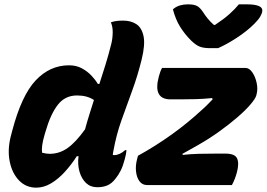

<svg xmlns="http://www.w3.org/2000/svg" viewBox="-20 -853 1229 885"><path d="M985 -631H949Q920 -631 902 -637.5Q884 -644 861 -666Q831 -696 810 -730Q789 -764 777 -810Q792 -823 809.5 -828Q827 -833 846 -833Q875 -833 889 -825Q903 -817 916 -797Q925 -783 936.5 -768.5Q948 -754 966 -738H971Q1013 -766 1038.5 -789Q1064 -812 1081 -833H1117Q1193 -833 1189 -802Q1188 -791 1179.5 -776.5Q1171 -762 1152 -743Q1118 -709 1071 -678.5Q1024 -648 985 -631ZM727 -540H1111Q1129 -540 1143 -519.5Q1157 -499 1163 -471Q1169 -443 1163 -420L1161 -412Q1157 -398 1134.5 -371.5Q1112 -345 1075 -313Q1038 -281 991.5 -247.5Q945 -214 894 -185Q874 -174 856 -163.5Q838 -153 821 -144L822 -139Q860 -143 894.5 -144Q929 -145 978 -145H1019Q1063 -145 1073 -122.5Q1083 -100 1072 -59Q1064 -28 1049 0H658Q636 0 623 -17.5Q610 -35 607 -62.5Q604 -90 612 -120L616 -135Q782 -227 911 -347Q924 -358 935.5 -370Q947 -382 960 -395L958 -401Q919 -397 883 -396Q847 -395 809 -395H766Q684 -395 712 -500Q715 -511 718.5 -521Q722 -531 727 -540ZM298 -552Q331 -552 356.5 -538.5Q382 -525 401 -505Q420 -485 431 -466H438Q452 -509 466 -554Q480 -599 493 -651Q499 -675 499.5 -702.5Q500 -730 491 -750Q505 -755 518.5 -756.5Q532 -758 548 -758Q583 -758 608 -742Q633 -726 641.5 -687Q650 -648 633 -579Q614 -502 588.5 -433Q563 -364 539.5 -297.5Q516 -231 503 -159Q501 -149 500.5 -145Q500 -141 500 -139Q502 -138 506 -138Q531 -138 557 -161H563Q562 -144 555 -119Q547 -88 536.5 -67Q526 -46 512 -29Q495 -7 475 1.5Q455 10 428 10Q397 10 376.5 -9.5Q356 -29 346.5 -61.5Q337 -94 342 -133H334Q309 -94 279 -61Q249 -28 215.5 -8Q182 12 147 12Q100 12 68 -21Q36 -54 25 -107.5Q14 -161 29 -222L36 -249Q79 -413 144.5 -482.5Q210 -552 298 -552ZM174 -149Q194 -144 209 -144Q254 -144 292 -171Q330 -198 372 -257Q382 -294 392.5 -327Q403 -360 413 -392Q382 -413 335 -413Q280 -413 246.5 -370Q213 -327 190 -247L185 -230Q177 -203 174.5 -183Q172 -163 174 -149Z"/></svg>

Font: Recursive Sn Csl St XBd
Style: Italic
Weight: 800
Italic angle: -15°
Version: Version 1.079;hotconv 1.0.112;makeotfexe 2.5.65598; ttfautoh